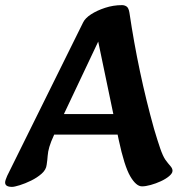

<svg xmlns="http://www.w3.org/2000/svg" viewBox="-35 -715 713 749"><path d="M12 14Q-15 14 -15 -3Q-15 -11 -7 -29L289 -627Q297 -644 320 -659Q343 -674 375 -684.5Q407 -695 441 -695Q451 -695 459 -689.5Q467 -684 470 -665Q487 -550 511 -436.5Q535 -323 566 -212Q580 -165 590 -136Q600 -107 610 -92Q621 -77 629.5 -67.5Q638 -58 638 -49Q638 -39 625 -28Q612 -17 592.5 -8Q573 1 553 6.5Q533 12 519 12Q496 12 473 -27.5Q450 -67 428 -170L341 -587L370 -599L176 -189Q163 -161 157.5 -142Q152 -123 151 -107.5Q150 -92 147 -72Q145 -53 127.5 -37.5Q110 -22 86.5 -10.5Q63 1 42 7.5Q21 14 12 14ZM140 -190V-270H512V-190Z"/></svg>

Font: Alkatra Medium
Style: Regular
Weight: 500
Designer: Suman Bhandary
Version: Version 1.100;gftools[0.9.22]